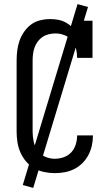

<svg xmlns="http://www.w3.org/2000/svg" viewBox="-20 -836 540 936"><path d="M247 8Q221 8 195 2.5Q169 -3 146.5 -16Q124 -29 107 -49Q90 -69 79.5 -93Q69 -117 65 -143Q61 -169 61 -195V-540Q61 -565 64 -589.5Q67 -614 75 -637Q83 -660 97.5 -681Q112 -702 131.5 -716.5Q151 -731 175.5 -737Q200 -743 225 -743Q244 -743 263.5 -739.5Q283 -736 300.5 -726.5Q318 -717 332 -703Q346 -689 356 -673V-735H431V-554H356Q356 -577 350.5 -599Q345 -621 330.5 -638.5Q316 -656 294.5 -664.5Q273 -673 250 -673Q234 -673 217.5 -669Q201 -665 187.5 -656Q174 -647 164 -633.5Q154 -620 148.5 -604.5Q143 -589 141 -572.5Q139 -556 139 -540V-195Q139 -171 144 -146.5Q149 -122 163 -102Q177 -82 200 -72Q223 -62 247 -62Q269 -62 290.5 -69.5Q312 -77 327 -93Q342 -109 349 -131Q356 -153 356 -175Q356 -175 356 -175.5Q356 -176 356 -176H433Q433 -176 433 -175Q433 -174 433 -174Q433 -149 427.5 -125Q422 -101 410.5 -79.5Q399 -58 381.5 -40.5Q364 -23 342 -12Q320 -1 296 3.5Q272 8 247 8ZM142 80 91 66 358 -816 409 -802Z"/></svg>

Font: Iosevka Gothic
Style: Regular
Weight: 400
Monospace: yes
Designer: Belleve Invis
Foundry: Belleve Invis
Version: Version 15.5.1; ttfautohint (v1.8.4)